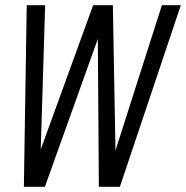

<svg xmlns="http://www.w3.org/2000/svg" viewBox="-20 -720 717 740"><path d="M72 0 83 -700H154L137 -144L339 -700H415L425 -140L604 -700H677L442 0H361L357 -570L153 0Z"/></svg>

Font: DM Mono Light
Style: Italic
Weight: 300
Italic angle: -10°
Designer: Colophon Foundry
Foundry: Colophon Foundry
Version: Version 1.000; ttfautohint (v1.8.2.53-6de2)